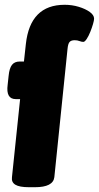

<svg xmlns="http://www.w3.org/2000/svg" viewBox="-20 -780 413 802"><path d="M101 2Q61 2 44 -8.5Q27 -19 30 -40L64 -366H46Q4 -366 12 -426L16 -463Q19 -495 30 -509Q41 -523 62 -523H80L88 -596Q106 -760 250 -760Q281 -760 309 -751.5Q337 -743 355 -730Q373 -717 373 -702Q373 -695 368.5 -679.5Q364 -664 357 -646.5Q350 -629 342 -617Q334 -605 328 -605Q321 -605 312 -608.5Q303 -612 292 -612Q277 -612 270.5 -604.5Q264 -597 262 -575L207 -40Q202 2 126 2Z"/></svg>

Font: Asap Semi Condensed Semi Condensed Black
Style: Italic
Weight: 900
Width: 4
Italic angle: -6°
Designer: Pablo Cosgaya
Foundry: Omnibus-Type
Version: Version 3.001; ttfautohint (v1.8.4.7-5d5b)